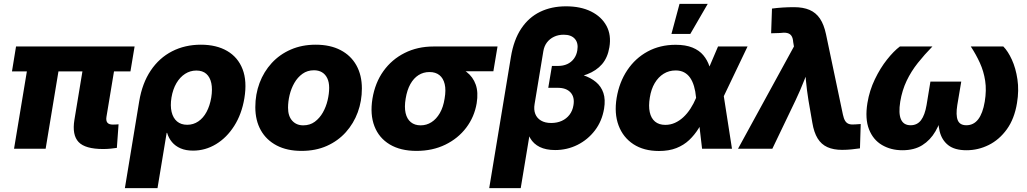

<svg xmlns="http://www.w3.org/2000/svg" viewBox="-20 -770 5319 994"><path d="M514.6 1.5Q420.9 1.5 386.7 -34.9Q352.5 -71.3 365.2 -149.4L422.4 -495.1H585.9L531.2 -165.5Q527.8 -145 535.9 -135Q543.9 -125 564.5 -125Q572.8 -125 580.8 -125.5Q588.9 -126 593.8 -126.5L585 -4.4Q572.8 -2.4 553.5 -0.5Q534.2 1.5 514.6 1.5ZM52.7 0 134.8 -495.1H298.3L216.3 0ZM42 -400.4 63 -529.3H676.8L655.3 -400.4Z M626.5 204.1 700.7 -245.6Q716.3 -339.4 760.3 -404.8Q804.2 -470.2 870.8 -504.4Q937.5 -538.6 1020 -538.6Q1100.6 -538.6 1156.2 -506.1Q1211.9 -473.6 1235.8 -411.9Q1259.8 -350.1 1245.1 -261.2Q1231.4 -179.2 1192.6 -118.2Q1153.8 -57.1 1098.4 -23.7Q1043 9.8 979.5 9.8Q941.9 9.8 914.8 -2Q887.7 -13.7 870.4 -34.4Q853 -55.2 845.2 -82H842.8L795.4 204.1ZM949.2 -124Q981 -124 1006.6 -141.4Q1032.2 -158.7 1049.3 -190.4Q1066.4 -222.2 1073.7 -265.1Q1080.6 -308.1 1074 -339.4Q1067.4 -370.6 1048.1 -387.7Q1028.8 -404.8 996.6 -404.8Q964.8 -404.8 938.2 -387.7Q911.6 -370.6 893.3 -339.4Q875 -308.1 867.7 -265.1Q860.8 -222.7 868.4 -190.7Q876 -158.7 896.5 -141.4Q917 -124 949.2 -124Z M1541 11.2Q1466.3 11.2 1412.6 -16.8Q1358.9 -44.9 1330.3 -95.7Q1301.8 -146.5 1301.8 -215.3Q1301.8 -281.7 1323.7 -340.3Q1345.7 -398.9 1386.7 -443.6Q1427.7 -488.3 1485.4 -513.4Q1543 -538.6 1614.3 -538.6Q1689.5 -538.6 1742.9 -510.7Q1796.4 -482.9 1825 -431.9Q1853.5 -380.9 1853.5 -312Q1853.5 -247.1 1832.3 -189Q1811 -130.9 1770.5 -85.7Q1730 -40.5 1672.1 -14.6Q1614.3 11.2 1541 11.2ZM1549.8 -121.1Q1584.5 -121.1 1609.6 -139.6Q1634.8 -158.2 1651.4 -187.5Q1668 -216.8 1676 -250.7Q1684.1 -284.7 1684.1 -315.4Q1684.1 -344.7 1674.3 -365Q1664.6 -385.3 1647 -395.8Q1629.4 -406.2 1605.5 -406.2Q1571.3 -406.2 1545.9 -387.9Q1520.5 -369.6 1503.9 -340.6Q1487.3 -311.5 1479.2 -277.6Q1471.2 -243.7 1471.2 -212.4Q1471.2 -168.9 1492.9 -145Q1514.6 -121.1 1549.8 -121.1Z M2136.2 11.2Q2053.7 11.2 1997.8 -22.2Q1941.9 -55.7 1918.5 -116.5Q1895 -177.2 1908.2 -259.3Q1921.9 -341.8 1965.1 -402.1Q2008.3 -462.4 2075 -495.8Q2141.6 -529.3 2224.1 -529.3H2555.7L2534.2 -400.9H2302.2L2202.6 -397Q2171.9 -397 2146.7 -381.1Q2121.6 -365.2 2104.5 -334.7Q2087.4 -304.2 2080.1 -259.3Q2072.8 -215.8 2079.8 -184.8Q2086.9 -153.8 2106.9 -137.5Q2127 -121.1 2157.7 -121.1Q2188.5 -121.1 2213.9 -137.5Q2239.3 -153.8 2257.1 -184.6Q2274.9 -215.3 2281.7 -259.3Q2289.6 -304.2 2282.2 -334.7Q2274.9 -365.2 2254.9 -381.1Q2234.9 -397 2204.1 -397L2211.9 -446.3Q2268.1 -446.3 2315.2 -434.6Q2362.3 -422.9 2395.5 -397.5Q2428.7 -372.1 2442.9 -332Q2457 -292 2447.8 -235.4Q2436 -165 2393.8 -109.1Q2351.6 -53.2 2285.4 -21Q2219.2 11.2 2136.2 11.2Z M2512.7 204.1 2625 -475.1Q2639.6 -564 2678.5 -622.1Q2717.3 -680.2 2776.1 -708.7Q2835 -737.3 2910.2 -737.3Q2986.3 -737.3 3040.3 -710.4Q3094.2 -683.6 3119.9 -636Q3145.5 -588.4 3134.8 -525.4Q3126 -471.7 3096.7 -437.7Q3067.4 -403.8 3019.5 -385.5Q2971.7 -367.2 2906.2 -359.4L2912.6 -398.9Q2960.4 -393.6 2999.5 -380.6Q3038.6 -367.7 3065.4 -345.2Q3092.3 -322.8 3103.8 -288.8Q3115.2 -254.9 3107.4 -207.5Q3096.7 -143.1 3060.1 -95Q3023.4 -46.9 2969.7 -20Q2916 6.8 2854 6.8Q2806.6 6.8 2774.4 -9Q2742.2 -24.9 2725.1 -54.4Q2708 -84 2706.1 -123.5L2730.5 -125.5L2675.8 204.1ZM2833.5 -133.3Q2864.3 -133.3 2888.4 -144.3Q2912.6 -155.3 2928.5 -176Q2944.3 -196.8 2948.7 -224.6Q2956.1 -266.6 2934.1 -291Q2912.1 -315.4 2867.7 -315.4H2818.4L2837.4 -428.7H2869.6Q2896 -428.7 2916.7 -438.2Q2937.5 -447.8 2951.2 -466.1Q2964.8 -484.4 2968.8 -509.3Q2975.1 -546.9 2956.3 -568.6Q2937.5 -590.3 2898.4 -590.3Q2870.6 -590.3 2848.4 -579.8Q2826.2 -569.3 2811.8 -550.5Q2797.4 -531.7 2793 -505.4L2747.6 -231Q2742.7 -202.1 2751.2 -180.2Q2759.8 -158.2 2780.8 -145.8Q2801.8 -133.3 2833.5 -133.3Z M3391.6 11.7Q3313 11.7 3259.3 -23.4Q3205.6 -58.6 3182.4 -120.6Q3159.2 -182.6 3172.4 -263.2Q3186 -344.7 3227.5 -406.7Q3269 -468.8 3333 -503.4Q3397 -538.1 3478 -538.1Q3529.8 -538.1 3564.9 -523.7Q3600.1 -509.3 3621.1 -484.1Q3642.1 -459 3652.8 -426.8Q3663.6 -394.5 3667 -359.4H3704.6L3726.1 -278.8L3769.5 0H3614.7L3583.5 -265.6Q3580.6 -297.9 3573 -323.5Q3565.4 -349.1 3553 -367.2Q3540.5 -385.3 3522 -395.3Q3503.4 -405.3 3478 -405.3Q3443.4 -405.3 3415.8 -388.2Q3388.2 -371.1 3369.6 -339.8Q3351.1 -308.6 3344.2 -265.1Q3336.9 -221.2 3343.8 -189.5Q3350.6 -157.7 3371.1 -140.6Q3391.6 -123.5 3424.3 -123.5Q3450.7 -123.5 3474.1 -134Q3497.6 -144.5 3517.8 -163.3Q3538.1 -182.1 3554.7 -207.8Q3571.3 -233.4 3583.5 -262.7L3697.3 -529.3H3850.1L3722.7 -262.7L3672.9 -175.8H3634.3Q3617.7 -138.7 3596.7 -105Q3575.7 -71.3 3547.9 -44.9Q3520 -18.6 3481.7 -3.4Q3443.4 11.7 3391.6 11.7ZM3456.1 -594.2 3498 -750H3644L3553.7 -594.2Z M3800.8 0 4090.3 -529.3 4086.4 -552.7Q4085 -573.2 4077.4 -584.5Q4069.8 -595.7 4055.2 -599.1Q4040.5 -602.5 4016.6 -599.1L3972.2 -597.7L3976.6 -725.6Q4001 -729 4031.2 -731Q4061.5 -732.9 4090.8 -732.9Q4137.7 -732.9 4170.9 -718.8Q4204.1 -704.6 4224.9 -673.8Q4245.6 -643.1 4256.3 -592.8L4343.8 -176.8Q4348.1 -155.8 4355.7 -143.8Q4363.3 -131.8 4376 -127.9Q4388.7 -124 4408.2 -126L4436 -127.9L4432.1 -2Q4412.6 1 4388.4 3.4Q4364.3 5.9 4339.8 5.9Q4294.9 5.9 4263.4 -8.3Q4231.9 -22.5 4212.9 -53.5Q4193.8 -84.5 4185.5 -134.8L4165.5 -250.5Q4157.2 -301.8 4152.3 -353.8Q4147.5 -405.8 4144 -460.9H4186Q4163.6 -405.8 4143.3 -353.8Q4123 -301.8 4098.6 -250.5L3978.5 0Z M4651.9 7.8Q4592.3 7.8 4546.1 -19.3Q4500 -46.4 4478.8 -100.8Q4457.5 -155.3 4470.7 -236.8Q4481.4 -301.8 4509.3 -359.6Q4537.1 -417.5 4572 -461.4Q4606.9 -505.4 4638.7 -529.3H4807.1Q4766.1 -487.3 4731.7 -444.1Q4697.3 -400.9 4673.8 -351.8Q4650.4 -302.7 4640.6 -243.7Q4630.9 -183.1 4644.3 -152.3Q4657.7 -121.6 4694.3 -121.6Q4728.5 -121.6 4748.3 -147.9Q4768.1 -174.3 4776.9 -226.1L4796.9 -347.7H4956.5L4936 -226.1Q4927.7 -174.3 4938.2 -147.9Q4948.7 -121.6 4982.9 -121.6Q5020.5 -121.6 5044.2 -152.3Q5067.9 -183.1 5078.1 -243.7Q5087.9 -302.7 5080.3 -351.8Q5072.8 -400.9 5053 -444.3Q5033.2 -487.8 5005.9 -529.3H5174.3Q5198.2 -505.4 5218.5 -461.2Q5238.8 -417 5247.3 -359.4Q5255.9 -301.8 5245.1 -236.8Q5231.9 -155.3 5192.6 -100.8Q5153.3 -46.4 5098.6 -19.3Q5043.9 7.8 4983.4 7.8Q4922.4 7.8 4888.9 -18.6Q4855.5 -44.9 4844.5 -90.8Q4833.5 -136.7 4838.4 -195.8H4863.3Q4849.6 -136.2 4823 -90.3Q4796.4 -44.4 4754.6 -18.3Q4712.9 7.8 4651.9 7.8Z"/></svg>

Font: Inter 24pt ExtraBold
Style: Italic
Weight: 800
Italic angle: -9.3988°
Designer: Rasmus Andersson
Foundry: rsms
Version: Version 4.001;git-66647c0bb